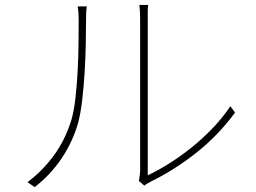

<svg xmlns="http://www.w3.org/2000/svg" viewBox="-20 -756 1040 781"><path d="M545 -20 567 -1Q573 -6 579.5 -9.5Q586 -13 593 -17Q694 -67 781.5 -137Q869 -207 936 -298L917 -324Q885 -276 843 -232.5Q801 -189 755.5 -153Q710 -117 665 -89Q620 -61 581 -43V-712Q581 -726 583 -736H547Q548 -726 549 -711.5Q550 -697 550 -674V-59Q550 -54 548.5 -44Q547 -34 545 -20ZM92 -15 121 5Q184 -43 230 -111Q276 -179 298 -257Q308 -295 314.5 -350.5Q321 -406 324.5 -465.5Q328 -525 329 -581.5Q330 -638 330 -677Q330 -691 330.5 -703.5Q331 -716 333 -730H296Q298 -719 299 -705.5Q300 -692 300 -677Q300 -638 299.5 -583Q299 -528 296 -470Q293 -412 287 -358Q281 -304 270 -267Q245 -186 198.5 -123Q152 -60 92 -15Z"/></svg>

Font: Spoqa Han Sans Neo Thin
Style: Regular
Weight: 100
Designer: [Spoqa Han Sans Neo] Dong-huui Kim  Younghwa Kang  Yujin Lee  [Noto Sans] Ryoko NISHIZUKA  (kana & ideographs); Paul D. 
Foundry: Spoqa (http://www.spoqa-han-sans.com)
Version: Version 1.100;hotconv 1.0.109;makeotfexe 2.5.65596